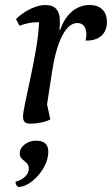

<svg xmlns="http://www.w3.org/2000/svg" viewBox="-20 -482 447 767"><path d="M101 12Q85 12 78.5 5Q72 -2 72 -15Q72 -32 81 -74Q90 -116 102 -172Q114 -228 124 -286.5Q134 -345 136 -393Q131 -393 126 -393Q111 -393 93.5 -389.5Q76 -386 58 -379L44 -406Q71 -432 103 -447Q135 -462 160 -462Q191 -462 205 -446Q219 -430 219 -401Q219 -393 219 -384Q219 -375 217 -364H221Q237 -410 267.5 -436Q298 -462 339 -462Q370 -462 388.5 -444.5Q407 -427 407 -394Q407 -359 385 -339Q363 -319 322 -320Q325 -333 325 -345Q325 -365 316 -377.5Q307 -390 289 -390Q255 -390 229 -340Q203 -290 189 -202L168 -65L181 -5Q166 3 144 7.5Q122 12 101 12ZM53 265Q42 258 42 244Q67 237 81 223Q95 209 95 191Q95 177 86 169Q77 161 68 153Q59 145 59 131Q59 110 78.5 95Q98 80 124 80Q173 80 173 124Q173 156 154.5 188Q136 220 108.5 242Q81 264 53 265Z"/></svg>

Font: Petrona Medium
Style: Italic
Weight: 500
Italic angle: -9°
Designer: Ringo R. Seeber
Foundry: Ringo R. Seeber
Version: Version 2.001; ttfautohint (v1.8.3)